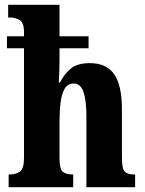

<svg xmlns="http://www.w3.org/2000/svg" viewBox="-20 -780 603 800"><path d="M16 0V-53H21Q46 -53 63 -65Q80 -77 80 -122V-579H9V-629H80V-646Q80 -686 61.5 -696.5Q43 -707 25 -707H14V-760H228V-629H349V-579H228V-528Q228 -503 227 -479Q226 -455 225 -436H230Q245 -468 273 -492.5Q301 -517 354 -517Q423 -517 455.5 -471Q488 -425 488 -324V-124Q488 -77 499.5 -65Q511 -53 539 -53H543V0H340V-297Q340 -361 328 -396.5Q316 -432 287 -432Q262 -432 249.5 -410.5Q237 -389 232.5 -353.5Q228 -318 228 -277V-119Q228 -76 241.5 -64.5Q255 -53 282 -53H285V0Z"/></svg>

Font: Noto Serif Khmer ExtraCondensed ExtraBold
Style: Regular
Weight: 800
Width: 2
Designer: Danh Hong and the Monotype Design Team
Foundry: Monotype Imaging Inc.
Version: Version 2.004; ttfautohint (v1.8.4.7-5d5b)